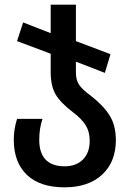

<svg xmlns="http://www.w3.org/2000/svg" viewBox="-20 -562 558 822"><path d="M39 36Q39 -9 53 -53H162Q148 -13 148 37Q148 93 175.5 121.5Q203 150 257 150Q306 150 335 121Q364 92 364 41Q364 2 347 -25.5Q330 -53 293 -81Q239 -122 218 -158Q197 -194 197 -254V-332L53 -386L79 -466L197 -420V-542H305V-386L453 -330L429 -250L305 -298V-251Q305 -219 319 -198.5Q333 -178 369 -152Q424 -109 450 -66.5Q476 -24 476 38Q476 131 417.5 185.5Q359 240 256 240Q151 240 95 186.5Q39 133 39 36Z"/></svg>

Font: Noto Sans Georgian Medium Narrow
Style: Regular
Weight: 500
Width: 4
Designer: Monotype Design team
Foundry: Monotype Imaging Inc.
Version: Version 1.000